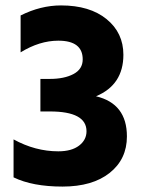

<svg xmlns="http://www.w3.org/2000/svg" viewBox="-20 -683 523 708"><path d="M448 -180Q448 -96 384.5 -45.5Q321 5 210.5 5Q100 5 30 -29V-169Q110 -125 195 -125Q244 -125 271.5 -146Q299 -167 299 -199Q299 -272 164 -272H129V-392H164Q217 -392 251 -410Q285 -428 285 -464Q285 -533 195 -533Q126 -533 56 -490V-626Q130 -663 205 -663Q311 -663 373 -612.5Q435 -562 435 -481Q435 -370 334 -328Q448 -301 448 -180Z"/></svg>

Font: Hind Jalandhar
Style: Bold
Weight: 700
Designer: Namrata Goyal
Foundry: Indian Type Foundry
Version: Version 0.702;PS 1.0;hotconv 1.0.81;makeotf.lib2.5.63406